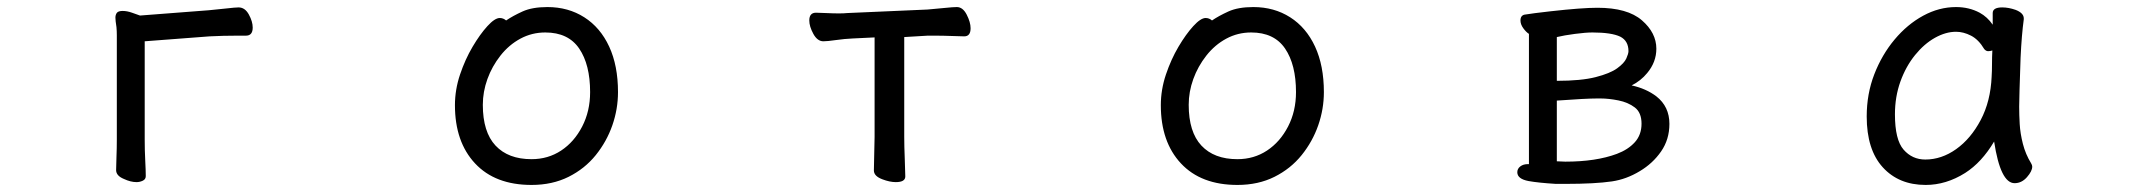

<svg xmlns="http://www.w3.org/2000/svg" viewBox="-20 -506 6040 544"><path d="M311 -111V-406Q311 -418 310 -429Q307 -448 307 -456Q307 -464 311 -469.5Q315 -475 327.5 -475Q340 -475 354 -470Q368 -465 371 -464Q374 -463 375 -462.5Q376 -462 377 -462L572 -477Q595 -479 621 -482Q647 -485 656 -485Q674 -485 685 -465Q696 -445 696 -428Q696 -405 677 -405H654Q612 -405 574 -403L390 -389V-110Q390 -80 391.5 -51.5Q393 -23 393 -7Q393 2 384.5 6Q376 10 367 10Q350 10 331 1Q309 -8 309 -24Q309 -36 310 -61Q311 -86 311 -111Z M1531 -486Q1590 -486 1635.5 -457Q1681 -428 1706 -374Q1731 -320 1731 -245Q1731 -197 1715 -151Q1699 -105 1668 -66.5Q1637 -28 1591 -5Q1545 18 1486 18Q1383 18 1326 -43Q1269 -104 1269 -208Q1269 -252 1283.5 -295Q1298 -338 1319 -373.5Q1340 -409 1361 -432Q1382 -455 1396 -455Q1406 -455 1414 -448Q1433 -461 1460.5 -473.5Q1488 -486 1531 -486ZM1486 -55Q1533 -55 1570 -79.5Q1607 -104 1629.5 -147.5Q1652 -191 1652 -245Q1652 -323 1621 -368.5Q1590 -414 1525 -414Q1487 -414 1454.5 -396.5Q1422 -379 1398 -348.5Q1374 -318 1361 -282Q1348 -246 1348 -209Q1348 -132 1384 -93.5Q1420 -55 1486 -55Z M2542 -401V-118Q2542 -92 2543.5 -55.5Q2545 -19 2545 -6Q2545 10 2518 10Q2501 10 2480 2Q2456 -7 2456 -23Q2456 -31 2457 -71Q2458 -111 2458 -118V-400L2396 -397Q2373 -396 2348.5 -392.5Q2324 -389 2313 -389Q2296 -389 2284.5 -410Q2273 -431 2273 -448Q2273 -470 2292 -470Q2300 -470 2320.5 -469Q2341 -468 2356.5 -468Q2372 -468 2380 -469L2608 -479Q2632 -481 2656.5 -483.5Q2681 -486 2691 -486Q2708 -486 2719 -464.5Q2730 -443 2730 -426Q2730 -403 2712 -403Q2703 -403 2677.5 -404Q2652 -405 2626 -405H2609Z M3531 -486Q3590 -486 3635.5 -457Q3681 -428 3706 -374Q3731 -320 3731 -245Q3731 -197 3715 -151Q3699 -105 3668 -66.5Q3637 -28 3591 -5Q3545 18 3486 18Q3383 18 3326 -43Q3269 -104 3269 -208Q3269 -252 3283.5 -295Q3298 -338 3319 -373.5Q3340 -409 3361 -432Q3382 -455 3396 -455Q3406 -455 3414 -448Q3433 -461 3460.5 -473.5Q3488 -486 3531 -486ZM3486 -55Q3533 -55 3570 -79.5Q3607 -104 3629.5 -147.5Q3652 -191 3652 -245Q3652 -323 3621 -368.5Q3590 -414 3525 -414Q3487 -414 3454.5 -396.5Q3422 -379 3398 -348.5Q3374 -318 3361 -282Q3348 -246 3348 -209Q3348 -132 3384 -93.5Q3420 -55 3486 -55Z M4311 7Q4279 1 4279 -18Q4279 -28 4287.5 -34.5Q4296 -41 4309 -41H4312V-410Q4304 -415 4296 -426Q4288 -437 4288 -448Q4288 -464 4303 -465Q4320 -468 4373 -474Q4462 -484 4506 -484Q4591 -484 4632 -448.5Q4673 -413 4673 -368Q4673 -330 4647 -299Q4629 -277 4603 -264Q4644 -255 4673 -233Q4710 -204 4710 -155Q4710 -111 4686.5 -77Q4663 -43 4626 -21Q4588 2 4547 8Q4499 15 4416 15H4388Q4339 12 4311 7ZM4594 -361Q4594 -390 4571 -402Q4546 -414 4492 -414Q4473 -414 4442.5 -410Q4412 -406 4391 -401V-277Q4460 -277 4501 -287.5Q4542 -298 4562 -312.5Q4582 -327 4588 -340.5Q4594 -354 4594 -361ZM4391 -221V-49L4415 -48Q4502 -48 4561 -70Q4593 -82 4612 -103Q4631 -124 4631 -155.5Q4631 -187 4612 -201.5Q4593 -216 4565.5 -221.5Q4538 -227 4515 -227H4505Q4474 -227 4391 -221Z M5723 -4Q5708 13 5688 13Q5648 13 5630 -105Q5595 -46 5548 -16Q5494 18 5436 18Q5360 18 5314.5 -32Q5269 -82 5269 -176Q5269 -240 5290.5 -295.5Q5312 -351 5348 -394Q5384 -437 5429 -461.5Q5474 -486 5522 -486Q5559 -486 5589 -470Q5611 -458 5626 -436V-469Q5626 -485 5653 -485Q5671 -485 5691 -478Q5714 -469 5714 -454V-452V-451Q5708 -407 5705 -343Q5701 -227 5701 -204Q5701 -181 5702.5 -154.5Q5704 -128 5711.5 -98.5Q5719 -69 5735 -43Q5738 -38 5738 -34Q5738 -21 5723 -4ZM5625 -363Q5619 -361 5613 -361Q5607 -361 5602 -367Q5586 -394 5564.5 -405Q5543 -416 5522 -416Q5493 -416 5462.5 -399Q5432 -382 5406 -350Q5380 -318 5364.5 -275Q5349 -232 5349 -182Q5349 -110 5373.5 -82Q5398 -54 5435 -54Q5481 -54 5522.5 -83.5Q5564 -113 5592 -166Q5620 -219 5623 -289V-290Q5624 -303 5624 -324Q5624 -345 5625 -363Z"/></svg>

Font: Moon Stars Kai HW
Style: Bold
Weight: 700
Designer: GuiWonder
Version: Version 1.101